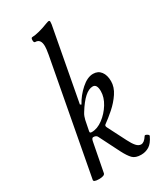

<svg xmlns="http://www.w3.org/2000/svg" viewBox="-188 -793 736 874"><g transform="rotate(-30 180.5 -356.0)"><path d="M63 13Q33 13 36 1L147 -592Q150 -609 151 -618.5Q152 -628 152 -634Q152 -673 123 -673Q116 -673 116 -686Q116 -699 123 -699Q137 -699 160.5 -705Q184 -711 209 -721Q214 -723 218 -724Q222 -725 223 -725Q229 -725 229 -718Q229 -710 228 -705L157 -325L163 -321Q183 -358 215.5 -387Q248 -416 278 -416Q304 -416 318.5 -397Q333 -378 333 -346Q333 -315 313 -285Q293 -255 264.5 -230Q236 -205 212 -188Q206 -183 212 -172L260 -78Q272 -54 283.5 -41Q295 -28 308 -28Q316 -28 324 -34Q332 -40 341 -54Q344 -58 353.5 -52.5Q363 -47 361 -42Q346 -10 327 1.5Q308 13 285 13Q255 13 240.5 -2Q226 -17 210 -48L156 -155Q151 -166 135 -166Q127 -166 124 -149L95 1Q92 13 63 13ZM142 -189Q171 -189 200.5 -211Q230 -233 250 -265.5Q270 -298 270 -330Q270 -367 248 -367Q207 -367 157 -286Q151 -277 148 -268.5Q145 -260 143 -252L133 -202Q133 -201 132.5 -199Q132 -197 132 -195Q132 -189 142 -189Z"/></g></svg>

Font: Junicode Two Beta Condensed
Style: Italic
Weight: 400
Width: 3
Italic angle: -9°
Version: Version 1.053; ttfautohint (v1.8.4)